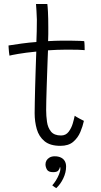

<svg xmlns="http://www.w3.org/2000/svg" viewBox="-20 -736 522 992"><path d="M270.5 236Q268 234.5 261.5 230.2Q255 226 250 221.5Q259 212 268.8 196.5Q278.5 181 285.2 164.2Q292 147.5 292 135Q292 129.5 290 126Q288.5 136 281.5 144.8Q274.5 153.5 254.5 153.5Q230 153.5 222.5 140Q215 126.5 215 113Q215 102.5 220.2 93.2Q225.5 84 236.2 77.8Q247 71.5 263 71.5Q281 71.5 294.2 77.8Q307.5 84 314.5 96Q321.5 108 321.5 124.5Q321.5 155 307 185.5Q292.5 216 270.5 236ZM413.5 -111.5Q407.5 -83.5 395 -53.8Q382.5 -24 358.2 -3.2Q334 17.5 292 17.5Q239 17.5 210 -6.5Q181 -30.5 170 -69Q159 -107.5 159 -151.5Q159 -174 159.8 -209Q160.5 -244 161.5 -283.8Q162.5 -323.5 163.8 -361Q165 -398.5 166 -427.5Q167 -456.5 167.5 -469.5Q111.5 -464 74.2 -457.5Q37 -451 29 -448.5Q27.5 -456 26.5 -466.5Q25.5 -477 24.8 -486.8Q24 -496.5 24 -501Q51.5 -505.5 91.5 -511Q131.5 -516.5 168 -519Q169 -543.5 169.8 -574.5Q170.5 -605.5 170.5 -634.5Q170 -657.5 168.5 -678.8Q167 -700 166 -715.5H224.5Q226 -707 227.8 -674.8Q229.5 -642.5 229.5 -596.5Q229.5 -581.5 229.5 -559.5Q229.5 -537.5 228.5 -523.5Q243 -524.5 264.8 -525.2Q286.5 -526 300.5 -526Q325.5 -526 350.2 -525.8Q375 -525.5 393 -524.8Q411 -524 415 -523.5Q416.5 -517 417 -501Q417.5 -485 417.5 -477Q412.5 -478 382.2 -479Q352 -480 322 -479.5Q300 -479.5 274.2 -478.5Q248.5 -477.5 228 -476Q227.5 -461.5 226.2 -431.2Q225 -401 223.8 -363.2Q222.5 -325.5 221.2 -287.2Q220 -249 219.2 -217Q218.5 -185 218.5 -167.5Q218.5 -137 222.8 -106.8Q227 -76.5 243.5 -56.2Q260 -36 295.5 -36Q320 -36 334.5 -55Q349 -74 356 -98.2Q363 -122.5 366 -138Q368.5 -136 375.2 -132Q382 -128 390.2 -123.5Q398.5 -119 405.2 -115.8Q412 -112.5 413.5 -111.5Z"/></svg>

Font: Grandstander Thin ExtraLight
Style: Regular
Weight: 250
Version: Version 1.200